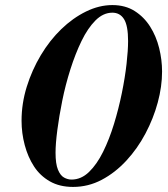

<svg xmlns="http://www.w3.org/2000/svg" viewBox="-20 -726 661 757"><path d="M268 11Q215 11 176.5 -11Q138 -33 114 -70Q90 -107 77.5 -154Q65 -201 65 -250Q65 -318 85.5 -384Q106 -450 141 -508.5Q176 -567 221.5 -611Q267 -655 319 -680.5Q371 -706 423 -706Q474 -706 511 -682.5Q548 -659 572 -621Q596 -583 607.5 -536.5Q619 -490 619 -444Q619 -385 602 -322Q585 -259 553.5 -199.5Q522 -140 478 -92.5Q434 -45 381 -17Q328 11 268 11ZM262 -18Q300 -18 331 -48Q362 -78 386.5 -127.5Q411 -177 429.5 -237.5Q448 -298 460.5 -359.5Q473 -421 479 -474.5Q485 -528 485 -564Q485 -625 469 -650.5Q453 -676 423 -676Q387 -676 356.5 -645.5Q326 -615 301.5 -564.5Q277 -514 257.5 -452.5Q238 -391 225.5 -329Q213 -267 206 -213Q199 -159 199 -124Q199 -80 208.5 -57Q218 -34 232.5 -26Q247 -18 262 -18Z"/></svg>

Font: Libre Bodoni SemiBold
Style: Italic
Weight: 600
Italic angle: -13°
Version: Version 2.003